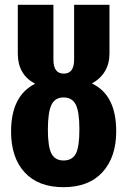

<svg xmlns="http://www.w3.org/2000/svg" viewBox="-20 -762 529 798"><path d="M463 -216Q463 -109 406 -46.5Q349 16 244 16Q139 16 82.5 -45.5Q26 -107 26 -215Q26 -364 126 -414Q54 -452 54 -539V-742H202V-514Q202 -456 245 -456Q288 -456 288 -514V-742H435V-539Q435 -498 416.5 -466.5Q398 -435 362 -415Q463 -368 463 -216ZM310 -224Q310 -297 295 -327Q280 -357 244 -357Q209 -357 194 -326.5Q179 -296 179 -223Q179 -152 194 -123.5Q209 -95 244 -95Q280 -95 295 -123Q310 -151 310 -224Z"/></svg>

Font: Fira Sans Extra Condensed
Style: Bold
Weight: 700
Width: 1
Designer: Carrois Corporate & Edenspiekermann AG
Foundry: Carrois Corporate GbR & Edenspiekermann AG
Version: Version 4.203